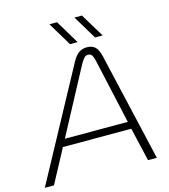

<svg xmlns="http://www.w3.org/2000/svg" viewBox="-164 -996 963 1096"><g transform="rotate(-15 317.0 -447.5)"><path d="M-36 0 316 -650Q335 -685 355.5 -699Q376 -713 402 -713Q434 -713 451.5 -696Q469 -679 478 -641L626 0H574L528 -198H124L18 0ZM147 -241H519L433 -627Q428 -648 421 -659Q414 -670 398 -670Q384 -670 375 -659.5Q366 -649 355 -631ZM463 -755 379 -895H423L508 -755ZM315 -755 231 -895H276L360 -755Z"/></g></svg>

Font: MuseoModerno ExtraLight
Style: Italic
Weight: 250
Italic angle: -9°
Designer: Pablo Cosgaya, Héctor Gatti, Marcela Romero, and the Authors of The MuseoModerno Project.
Foundry: Omnibus-Type Team
Version: Version 1.003